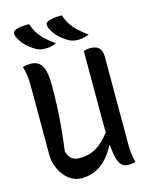

<svg xmlns="http://www.w3.org/2000/svg" viewBox="-137 -1022 874 1122"><g transform="rotate(-15 300.0 -461.0)"><path d="M543 3Q538 5 532.5 6Q527 7 520.5 8Q514 9 508 9Q490 9 476.5 5Q463 1 452.5 -13.5Q442 -28 434.5 -57.5Q427 -87 423 -137Q419 -187 419 -262Q419 -317 419 -372Q419 -427 419 -482Q419 -537 419 -591.5Q419 -646 419 -701Q425 -704 431 -705Q437 -706 444 -707Q451 -708 457 -708Q482 -708 497.5 -700.5Q513 -693 521 -677.5Q529 -662 529 -637Q529 -570 529 -503Q529 -436 529 -369Q529 -302 529 -235Q529 -168 529 -101Q529 -73 532 -47.5Q535 -22 543 3ZM216 14Q185 14 158 -1Q131 -16 110.5 -42Q90 -68 78.5 -101Q67 -134 67 -168Q67 -237 67 -306Q67 -375 67 -444.5Q67 -514 67 -581Q67 -618 63 -648Q59 -678 51 -703Q64 -707 74.5 -708.5Q85 -710 98 -710Q127 -710 147 -696Q167 -682 177 -649Q187 -616 187 -558Q187 -493 184.5 -431.5Q182 -370 176 -305.5Q170 -241 160 -163Q169 -132 186.5 -117.5Q204 -103 234 -103Q272 -103 306.5 -115Q341 -127 376.5 -160Q412 -193 451 -256V-132H421Q393 -78 359.5 -45.5Q326 -13 289.5 0.5Q253 14 216 14ZM151 -936Q160 -906 176.5 -880.5Q193 -855 217 -832.5Q241 -810 273 -787Q261 -782 251 -779Q241 -776 231 -774.5Q221 -773 209 -773Q192 -773 179 -775.5Q166 -778 151 -786Q129 -799 110.5 -814Q92 -829 78 -847.5Q64 -866 55 -886Q50 -900 52 -909.5Q54 -919 66 -924Q77 -929 89.5 -931.5Q102 -934 117.5 -935Q133 -936 151 -936ZM349 -936Q358 -906 374.5 -880.5Q391 -855 415 -832.5Q439 -810 471 -787Q459 -782 449 -779Q439 -776 429 -774.5Q419 -773 407 -773Q390 -773 377 -775.5Q364 -778 349 -786Q327 -799 308.5 -814Q290 -829 276 -847.5Q262 -866 253 -886Q248 -900 250 -909.5Q252 -919 264 -924Q275 -929 287.5 -931.5Q300 -934 315.5 -935Q331 -936 349 -936Z"/></g></svg>

Font: Recursive Monospace Casual Medium
Style: Regular
Weight: 500
Version: Version 1.047